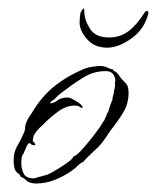

<svg xmlns="http://www.w3.org/2000/svg" viewBox="-20 -408 369 451"><path d="M65 23Q49 23 41.5 15.5Q34 8 29 8Q28 3 20 -3Q12 -9 12 -31Q12 -51 21 -66Q30 -81 37 -98Q39 -103 39 -108.5Q39 -114 41 -118Q43 -125 47 -131Q51 -137 55 -143Q78 -182 109 -206.5Q140 -231 182 -248H183Q188 -250 199 -251.5Q210 -253 215 -253Q225 -253 233 -249Q241 -245 247 -245L245 -243Q254 -239 259 -231.5Q264 -224 270 -218Q272 -216 274 -214Q276 -212 277 -210Q280 -207 281 -201Q282 -195 282 -190Q282 -164 269 -143Q256 -122 240 -102Q233 -92 226.5 -82Q220 -72 211 -63Q209 -61 200.5 -53Q192 -45 184.5 -37.5Q177 -30 176 -28Q169 -25 163 -19Q157 -13 150 -8Q132 5 110 14Q88 23 65 23ZM60 11Q60 11 74 7Q88 3 92 2Q97 0 111.5 -8.5Q126 -17 139 -26.5Q152 -36 152 -40Q159 -42 171.5 -55.5Q184 -69 196 -84.5Q208 -100 212 -106Q214 -108 219 -116.5Q224 -125 225 -125Q226 -129 228.5 -133.5Q231 -138 231 -141Q234 -143 237 -154.5Q240 -166 242 -166L241 -167Q242 -169 242.5 -170.5Q243 -172 244 -173Q244 -179 246 -184.5Q248 -190 248 -196Q250 -200 250 -206Q250 -212 250 -216L251 -217V-218Q251 -227 245.5 -234Q240 -241 229 -241Q201 -241 178.5 -227.5Q156 -214 135 -198Q128 -193 121 -187.5Q114 -182 108 -175Q106 -174 102 -171Q98 -168 98 -165Q107 -166 115.5 -172.5Q124 -179 140 -179Q145 -179 159.5 -170Q174 -161 174 -156V-154Q168 -156 165.5 -158Q163 -160 155 -160Q135 -160 114.5 -144.5Q94 -129 81 -115Q75 -110 69.5 -104Q64 -98 60 -91Q57 -84 57 -75Q59 -76 61 -72.5Q63 -69 63 -67H60Q55 -67 52.5 -69.5Q50 -72 48 -72Q44 -69 39 -56Q34 -43 32 -43Q31 -39 30.5 -34.5Q30 -30 30 -26Q30 -10 36 0.5Q42 11 60 11ZM232 -296Q202 -296 184.5 -316Q167 -336 167 -355Q167 -360 167.5 -366Q168 -372 169 -378Q170 -380 174 -386Q178 -392 178 -381Q178 -362 191 -341Q204 -320 236 -320Q262 -320 281.5 -334.5Q301 -349 320 -379Q322 -383 326 -382Q330 -381 328 -375Q319 -339 288.5 -317.5Q258 -296 232 -296Z"/></svg>

Font: Qwitcher Grypen
Style: Regular
Weight: 400
Designer: Robert E. Leuschke
Foundry: Robert E. Leuschke
Version: Version 1.100; ttfautohint (v1.8.3)